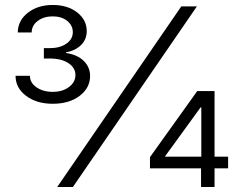

<svg xmlns="http://www.w3.org/2000/svg" viewBox="-20 -753 973 773"><path d="M210.2 0 709.9 -727.3H772.7L273.4 0ZM583.8 -75.3V-120.4L774.1 -386.4H843.8V-122.2H898.4V-75.3H843.8V0H789.4V-75.3ZM790.5 -122.2V-320.7H787.6L644.5 -123.6V-122.2ZM192.1 -335.2Q127.8 -335.2 85.2 -367Q42.6 -398.8 42.6 -447.8H100.5Q100.5 -419.7 127 -401.5Q153.4 -383.2 192.1 -383.2Q232.2 -383.2 258 -402.9Q283.7 -422.6 283.7 -450.6Q283.7 -480.5 255.3 -498.9Q226.9 -517.4 181.8 -517.4H156.6V-559.3H181.8Q220.9 -559.3 247 -577.1Q273.1 -594.8 273.1 -623.6Q273.1 -650.6 250.5 -668.9Q228 -687.1 192.1 -687.1Q156.6 -687.1 132.1 -668.9Q107.6 -650.6 107.6 -622.2H51.5Q52.2 -670.5 92.2 -701.7Q132.1 -733 192.1 -733Q252.5 -733 290.8 -702.9Q329.2 -672.9 329.2 -627.5Q329.2 -594.5 306.3 -571.7Q283.4 -549 245.7 -542.3V-539.8Q291.9 -532.7 317.3 -507.6Q342.7 -482.6 342.7 -447.1Q342.7 -399.1 300.8 -367.2Q258.9 -335.2 192.1 -335.2Z"/></svg>

Font: Inter Zeller Light
Style: Regular
Weight: 300
Designer: Rasmus Andersson; Joe Bland
Foundry: zeller
Version: Version 3.015;git-dec3a8cb1